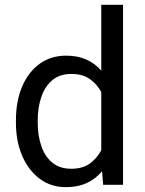

<svg xmlns="http://www.w3.org/2000/svg" viewBox="-20 -770 604 800"><path d="M46.4 -258.3V-268.6Q46.4 -349.1 72.5 -409.9Q98.6 -470.7 145.5 -504.4Q192.4 -538.1 255.4 -538.1Q303.2 -538.1 339.6 -522Q376 -505.9 401.9 -475.6V-750H492.7V0H409.7L405.3 -56.6Q379.4 -24.9 341.8 -7.6Q304.2 9.8 254.4 9.8Q192.4 9.8 145.5 -25.1Q98.6 -60.1 72.5 -120.6Q46.4 -181.2 46.4 -258.3ZM137.2 -268.6V-258.3Q137.2 -206.1 151.9 -162.4Q166.5 -118.7 197.3 -92.8Q228 -66.9 276.9 -66.9Q324.2 -66.9 354 -88.4Q383.8 -109.9 401.9 -143.6V-386.7Q384.3 -419.4 354.2 -440.7Q324.2 -461.9 277.8 -461.9Q228.5 -461.9 197.5 -435.5Q166.5 -409.2 151.9 -365.2Q137.2 -321.3 137.2 -268.6Z"/></svg>

Font: Vazirmatn UI
Style: Regular
Weight: 400
Designer: Saber Rastikerdar
Foundry: Saber Rastikerdar
Version: Version 33.003